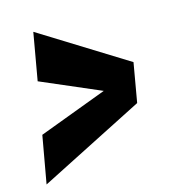

<svg xmlns="http://www.w3.org/2000/svg" viewBox="-103 -556 557 626"><g transform="rotate(-15 175.0 -243.0)"><path d="M-21.5 3 7 -157 237.5 -243.5 37.5 -329.5 65.5 -489 355.5 -309 332.5 -177Z"/></g></svg>

Font: Anybody ExtraBold
Style: Italic
Weight: 800
Italic angle: -10°
Designer: Tyler Finck
Foundry: Etcetera Type Company
Version: Version 1.010; ttfautohint (v1.8.3) -l 8 -r 50 -G 200 -x 14 